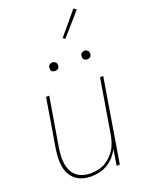

<svg xmlns="http://www.w3.org/2000/svg" viewBox="-175 -1033 849 1123"><g transform="rotate(-20 250.0 -471.5)"><path d="M192 8Q165 8 140.5 1Q116 -6 96.5 -21.5Q77 -37 65 -59.5Q53 -82 49 -107.5Q45 -133 46 -159.5Q47 -186 51 -213L102 -520H122L70 -210Q67 -186 65.5 -162Q64 -138 68 -115Q72 -92 82 -71.5Q92 -51 109.5 -37Q127 -23 149.5 -16.5Q172 -10 196 -10Q218 -10 241.5 -15Q265 -20 286 -32Q307 -44 324.5 -61.5Q342 -79 354 -100Q366 -121 372.5 -143.5Q379 -166 383 -189L438 -520H458L372 0H352L368 -99Q356 -75 337 -53.5Q318 -32 294.5 -18Q271 -4 244.5 2Q218 8 192 8ZM404 -644Q398 -644 392.5 -646Q387 -648 383 -652.5Q379 -657 378.5 -663.5Q378 -670 379 -676Q379 -681 381.5 -685Q384 -689 388 -691.5Q392 -694 396 -695.5Q400 -697 405 -697Q411 -697 416.5 -694.5Q422 -692 426 -687.5Q430 -683 431 -676.5Q432 -670 431 -664Q430 -659 427.5 -655Q425 -651 421.5 -648.5Q418 -646 413.5 -645Q409 -644 404 -644ZM204 -644Q198 -644 192.5 -646Q187 -648 183 -652.5Q179 -657 178.5 -663.5Q178 -670 179 -676Q179 -681 181.5 -685Q184 -689 188 -691.5Q192 -694 196 -695.5Q200 -697 205 -697Q211 -697 216.5 -694.5Q222 -692 226 -687.5Q230 -683 231 -676.5Q232 -670 231 -664Q230 -659 227.5 -655Q225 -651 221.5 -648.5Q218 -646 213.5 -645Q209 -644 204 -644ZM324 -800 311 -810 429 -951 446 -939Z"/></g></svg>

Font: Iosevka Term Curly Th Obl
Style: Regular
Weight: 100
Italic angle: -9°
Designer: Belleve Invis
Foundry: Belleve Invis
Version: Version 32.3.0